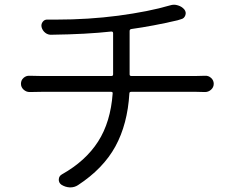

<svg xmlns="http://www.w3.org/2000/svg" viewBox="-20 -773 1000 818"><path d="M532.2 -456.1Q532.2 -449.2 540 -449.2H813.5Q830.1 -449.2 853.5 -450.2Q868.2 -451.2 879.4 -440.9Q890.6 -430.7 890.6 -416Q890.6 -401.4 879.4 -391.1Q868.2 -380.9 853.5 -380.9Q834 -381.8 815.4 -381.8H539.1Q531.2 -381.8 531.2 -375Q523.4 -244.1 471.7 -149.4Q419.9 -54.7 312.5 15.6Q297.9 25.4 279.3 25.4Q278.3 25.4 277.3 25.4Q257.8 24.4 241.2 13.7Q229.5 4.9 230.5 -9.3Q231.4 -23.4 244.1 -30.3Q344.7 -86.9 397.9 -169.9Q451.2 -252.9 460 -375Q460.9 -381.8 453.1 -381.8H158.2Q131.8 -381.8 106.4 -380.9Q91.8 -380.9 80.6 -391.1Q69.3 -401.4 69.3 -416Q69.3 -431.6 80.6 -441.4Q91.8 -451.2 106.4 -450.2Q131.8 -449.2 156.2 -449.2H454.1Q461.9 -449.2 461.9 -456.1V-631.8Q461.9 -638.7 454.1 -638.7Q348.6 -627 200.2 -625Q184.6 -624 172.9 -633.3Q161.1 -642.6 157.2 -657.2Q154.3 -669.9 162.1 -680.2Q169.9 -690.4 182.6 -689.5Q202.1 -689.5 220.7 -689.5Q356.4 -689.5 483.4 -706.1Q614.3 -723.6 704.1 -750Q712.9 -752.9 721.7 -752.9Q729.5 -752.9 738.3 -750Q754.9 -745.1 765.6 -732.4Q774.4 -720.7 769.5 -707.5Q764.6 -694.3 752 -691.4Q740.2 -687.5 736.3 -686.5Q631.8 -662.1 540 -649.4Q532.2 -648.4 532.2 -640.6Z"/></svg>

Font: Gen Jyuu Gothic P Normal
Style: Regular
Weight: 300
Designer: [Source Han Sans]
Ryoko NISHIZUKA  (kana & ideographs); Paul D. Hunt (Latin, Greek & Cyrillic); Wenlong ZHANG  (bopomofo
Version: Version 1.002.20150607